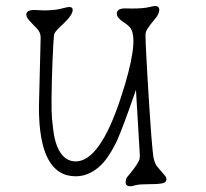

<svg xmlns="http://www.w3.org/2000/svg" viewBox="-20 -660 703 655"><path d="M456.5 -120.1 457 -131.3 443.8 -353.5 419.4 -284.2Q386.2 -191.9 372.3 -165.8Q358.4 -139.6 345.7 -121.8Q333 -104 316.9 -89.8Q280.3 -58.6 238.3 -58.6Q112.8 -58.6 112.8 -293.9L118.7 -532.2Q118.7 -549.3 106 -562.5Q93.3 -575.7 85 -584.5Q69.8 -599.6 69.8 -609.9Q69.8 -626 97.2 -626L128.9 -624.5Q166 -624.5 188.5 -630.4Q210.9 -636.2 215.8 -636.2Q228 -636.2 228 -626.5Q228 -609.4 197.3 -580.1Q185.5 -569.3 175.3 -558.6Q165 -547.9 164.1 -539.8Q163.1 -531.7 161.9 -508.8Q160.6 -485.8 159.2 -454.1Q153.3 -297.4 157.5 -253.7Q161.6 -210 166.7 -187.7Q171.9 -165.5 180.7 -148.4Q201.2 -109.4 238.3 -109.4Q320.8 -109.4 392.1 -326.2Q454.6 -516.6 426.3 -562.5Q419.9 -572.3 402.8 -583.5Q378.4 -599.6 378.4 -612.3Q378.4 -631.3 405.8 -631.3L429.7 -630.9Q465.3 -630.9 484.4 -634.8Q505.4 -639.6 508.3 -639.6Q523.4 -639.6 523.4 -626Q523.4 -612.3 507.6 -593.8Q491.7 -575.2 484.1 -563.5Q476.6 -551.8 476.3 -541.5Q476.1 -531.2 477.1 -511.7Q478 -492.2 479.5 -463.9Q481 -435.5 482.9 -401.1Q484.9 -366.7 487.1 -331.1Q489.3 -295.4 491.7 -261Q494.1 -226.6 496.1 -198.2Q501.5 -133.3 503.4 -123.8Q505.4 -114.3 508.1 -106.9Q510.7 -99.6 514.6 -93.8L544.9 -58.1Q553.7 -40.5 536.1 -35.2Q522.9 -31.7 489 -31.7Q455.1 -31.7 442.9 -28.3Q408.7 -17.6 408.7 -38.1Q408.7 -49.8 413.8 -55.9Q418.9 -62 425.3 -69.8Q431.6 -77.6 438.5 -86.9Q455.6 -110.4 456.5 -120.1Z"/></svg>

Font: Snowburst One
Style: Regular
Weight: 400
Designer: Annet Stirling
Foundry: Annet Stirling
Version: Version 1.001